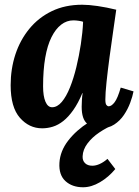

<svg xmlns="http://www.w3.org/2000/svg" viewBox="-20 -531 589 811"><path d="M327 -511Q355 -511 392.5 -505.5Q430 -500 471 -490Q466 -453 458 -399Q450 -345 442.5 -288.5Q435 -232 430 -184.5Q425 -137 425 -111Q425 -93 429.5 -87.5Q434 -82 439 -82Q451 -82 464 -99Q477 -116 490 -161L544 -145Q540 -124 530 -97Q520 -70 503.5 -45.5Q487 -21 462.5 -5Q438 11 405 11Q373 11 349 -8Q325 -27 325 -80Q325 -93 326 -109Q327 -125 329 -138H328Q310 -95 289.5 -66Q269 -37 247.5 -20Q226 -3 203.5 4Q181 11 158 11Q103 11 64 -33.5Q25 -78 25 -171Q25 -240 45 -301Q65 -362 104 -409.5Q143 -457 199 -484Q255 -511 327 -511ZM290 -445Q262 -445 238.5 -427Q215 -409 197.5 -374Q180 -339 171 -287Q162 -235 162 -166Q162 -125 172 -101.5Q182 -78 200 -78Q222 -78 241 -100.5Q260 -123 275.5 -161.5Q291 -200 302.5 -247.5Q314 -295 321.5 -344.5Q329 -394 331 -439Q326 -441 313.5 -443Q301 -445 290 -445ZM331 260Q285 260 256.5 234Q228 208 231 157Q234 107 268 63Q302 19 355 -14.5Q408 -48 466 -67L462 -5Q430 8 399.5 28.5Q369 49 349.5 75Q330 101 329 129Q328 147 339 158Q350 169 370 169Q385 169 401.5 161.5Q418 154 434 140L467 183Q439 217 402.5 238.5Q366 260 331 260Z"/></svg>

Font: Lora
Style: Bold Italic
Weight: 700
Italic angle: -3°
Designer: Olga Karpushina, Alexei Vanyashin (Cyrillic)
Foundry: Cyreal
Version: Version 3.004